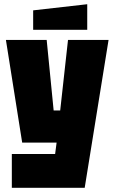

<svg xmlns="http://www.w3.org/2000/svg" viewBox="-20 -749 542 909"><path d="M36 140V-20H241L248 -74H85L8 -560H201L234 -226H265L302 -560H494L381 140ZM137 -608V-700L393 -729V-608Z"/></svg>

Font: Tektur Condensed ExtraBold
Style: Regular
Weight: 800
Width: 3
Designer: Adam Jagosz
Foundry: Adam Jagosz
Version: Version 1.005;gftools[0.9.30]